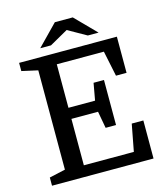

<svg xmlns="http://www.w3.org/2000/svg" viewBox="-128 -988 945 1087"><g transform="rotate(-15 344.5 -445.0)"><path d="M480 -238H419L401 -337H245V-65H538L568 -223H636V0H41V-48L135 -69V-651L41 -672V-720H614V-508H552L521 -657H245V-402H401L419 -502H480ZM520 -769 401 -890H296L178 -769H241L349 -830L457 -769Z"/></g></svg>

Font: Domine Medium
Style: Regular
Weight: 500
Designer: Pablo Impallari, Rodrigo Fuenzalida, Brenda Gallo
Foundry: Pablo Impallari, Rodrigo Fuenzalida, Brenda Gallo
Version: Version 2.000